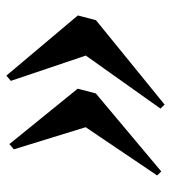

<svg xmlns="http://www.w3.org/2000/svg" viewBox="13 -611 537 603"><g transform="rotate(-90 281.5 -309.5)"><path d="M254.5 -61 242 -74 408.5 -308.5 329 -544 345.5 -558 534.5 -333.5 519.5 -276.5ZM44.5 -71.5 32 -84.5 183.5 -309 114 -534.5 130.5 -548.5 304.5 -334 289.5 -277Z"/></g></svg>

Font: Merriweather 144pt Black
Style: Italic
Weight: 900
Italic angle: -7.8°
Version: Version 2.101